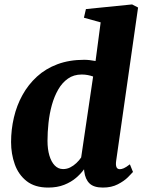

<svg xmlns="http://www.w3.org/2000/svg" viewBox="-20 -837 652 867"><path d="M504.5 -110.5Q502 -92.5 505.8 -82.8Q509.5 -73 521.5 -73Q528.5 -73 538.8 -77.2Q549 -81.5 566.5 -95L580.5 -60.5Q574.5 -53.5 557.5 -36.5Q540.5 -19.5 512 -4.8Q483.5 10 444.5 10Q403.5 10 384.2 -8.8Q365 -27.5 360.5 -62.5L359.5 -72.5Q346 -53.5 323.8 -34.2Q301.5 -15 270 -2.5Q238.5 10 197.5 10Q137.5 10 100.5 -19Q63.5 -48 46.8 -95Q30 -142 30 -195.5Q30 -252 42.8 -306.5Q55.5 -361 81.5 -408Q107.5 -455 146.8 -491Q186 -527 239.5 -547Q293 -567 360.5 -567Q372 -567 385.2 -565.5Q398.5 -564 411.5 -561.5L434.5 -736L359 -757L368 -796L576.5 -817L603.5 -803ZM400.5 -491.5Q389.5 -495.5 376.5 -498Q363.5 -500.5 349 -500.5Q313 -500.5 286.8 -482Q260.5 -463.5 242.8 -432.5Q225 -401.5 214.2 -362.8Q203.5 -324 199 -282Q194.5 -240 194.5 -201Q194.5 -163.5 203 -134.8Q211.5 -106 227.2 -89.8Q243 -73.5 265 -73.5Q282 -73.5 297 -81Q312 -88.5 325 -100.8Q338 -113 346.5 -126Z"/></svg>

Font: Merriweather 20pt Black
Style: Italic
Weight: 900
Italic angle: -7.8°
Version: Version 2.101